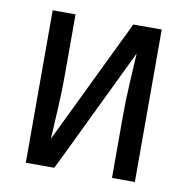

<svg xmlns="http://www.w3.org/2000/svg" viewBox="-65 -583 629 645"><g transform="rotate(10 250.0 -260.0)"><path d="M64 0V-520H142V-312Q142 -257 139 -203Q136 -149 133 -94L339 -520H436V0H358V-208Q358 -263 361 -317Q364 -371 367 -426L191 -61L161 0Z"/></g></svg>

Font: Iosevka Algr
Style: Regular
Weight: 400
Monospace: yes
Designer: Belleve Invis
Foundry: Belleve Invis
Version: Version 26.0.2; ttfautohint (v1.8.3)